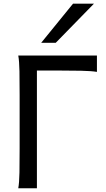

<svg xmlns="http://www.w3.org/2000/svg" viewBox="-20 -1011 567 1031"><path d="M500.5 -625Q471.2 -629.9 415.5 -631.1Q359.9 -632.3 287.6 -632.3H178.2V0H78.1Q83.5 -29.3 84.5 -84.7Q85.4 -140.1 85.4 -212.4V-500.5Q85.4 -572.8 84.5 -628.2Q83.5 -683.6 78.1 -712.9H500.5ZM484.4 -991.2 279.3 -781.2H201.2L372.1 -991.2Z"/></svg>

Font: Andika
Style: Regular
Weight: 400
Designer: Victor Gaultney, Annie Olsen, Julie Remington, Don Collingsworth, Eric Hays
Foundry: SIL International
Version: Version 1.001